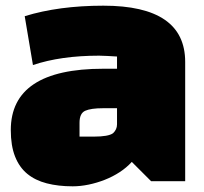

<svg xmlns="http://www.w3.org/2000/svg" viewBox="-20 -638 720 676"><path d="M344 -618Q632 -618 632 -420V0H512L444 -68Q426 -48 401.5 -32Q377 -16 349 -5Q321 6 292 12Q263 18 236 18Q185 18 144.5 7.5Q104 -3 76 -26Q48 -49 33 -87Q18 -125 18 -180Q18 -396 344 -396H392V-439Q373 -440 357.5 -441Q342 -442 329 -442Q194 -442 96 -409L67 -581Q187 -618 344 -618ZM260 -206V-157H310Q362 -157 378 -169Q392 -182 392 -200V-257H343Q300 -257 280 -248Q260 -239 260 -206Z"/></svg>

Font: Black Han Sans
Style: Regular
Weight: 400
Width: 7
Designer: ZESSTYPE
Foundry: ZESSTYPE
Version: Version 1.00